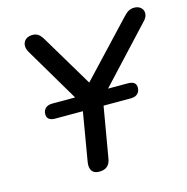

<svg xmlns="http://www.w3.org/2000/svg" viewBox="-102 -774 857 879"><g transform="rotate(-15 326.5 -335.0)"><path d="M262 7C294 7 313 -8 318 -41L359 -280H489C517 -280 532 -296 532 -320C532 -340 519 -350 492 -350H399L638 -607C668 -639 649 -677 611 -677C589 -677 576 -669 556 -647L323 -399L179 -640C163 -667 151 -677 128 -677C88 -677 70 -643 91 -607L243 -350H135C108 -350 91 -336 91 -310C91 -290 105 -280 130 -280H261L222 -50C216 -14 230 7 262 7Z"/></g></svg>

Font: SN Pro Medium
Style: Italic
Weight: 400
Italic angle: -9°
Designer: Tobias Whetton
Foundry: Supernotes
Version: Version 1.001;Glyphs 3.2 (3249)